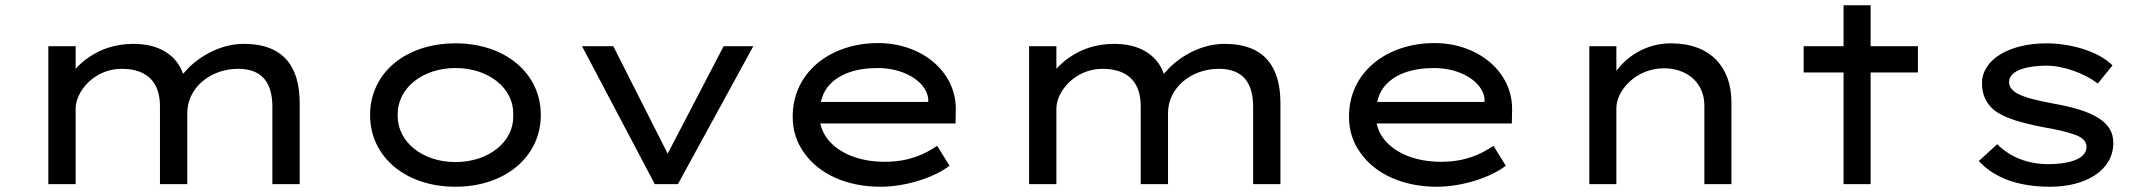

<svg xmlns="http://www.w3.org/2000/svg" viewBox="-20 -701 8164 731"><path d="M268 0V-287C268 -355 341 -439 443 -439C546 -439 589 -382 589 -297V0H693V-271C693 -364 778 -439 887 -439C980 -439 1017 -383 1017 -295V0H1121V-308C1121 -440 1066 -534 908 -534C822 -534 745 -489 699 -444C691 -435 684 -427 677 -420C671 -437 663 -452 653 -465C617 -512 558 -534 489 -534C421 -534 365 -515 320 -484C299 -470 282 -455 268 -439V-525H164V0Z M1714 10C1903 10 2039 -104 2039 -263C2039 -423 1903 -536 1714 -536C1524 -536 1389 -423 1389 -263C1389 -104 1524 10 1714 10ZM1714 -84C1589 -84 1494 -160 1494 -260C1494 -261 1494 -262 1494 -263C1494 -264 1494 -265 1494 -266C1494 -366 1589 -442 1714 -442C1840 -442 1934 -366 1934 -270C1934 -267 1934 -265 1934 -263C1934 -261 1934 -259 1934 -256C1934 -160 1840 -84 1714 -84Z M2561 0 2848 -525H2735L2522 -116L2315 -525H2196L2473 0Z M3332 10C3432 10 3540 -27 3595 -70L3548 -146C3503 -115 3442 -85 3349 -85C3252 -85 3175 -117 3132 -170C3117 -189 3108 -209 3103 -231H3618L3619 -282C3619 -284 3619 -285 3619 -287C3619 -428 3490 -537 3323 -537C3144 -537 2998 -428 2998 -257C2998 -206 3012 -160 3041 -120C3097 -39 3203 10 3332 10ZM3105 -313C3110 -334 3118 -352 3129 -367C3168 -419 3238 -442 3323 -442C3416 -442 3504 -395 3514 -327V-313Z M4002 0V-287C4002 -355 4075 -439 4177 -439C4280 -439 4323 -382 4323 -297V0H4427V-271C4427 -364 4512 -439 4621 -439C4714 -439 4751 -383 4751 -295V0H4855V-308C4855 -440 4800 -534 4642 -534C4556 -534 4479 -489 4433 -444C4425 -435 4418 -427 4411 -420C4405 -437 4397 -452 4387 -465C4351 -512 4292 -534 4223 -534C4155 -534 4099 -515 4054 -484C4033 -470 4016 -455 4002 -439V-525H3898V0Z M5450 10C5550 10 5658 -27 5713 -70L5666 -146C5621 -115 5560 -85 5467 -85C5370 -85 5293 -117 5250 -170C5235 -189 5226 -209 5221 -231H5736L5737 -282C5737 -284 5737 -285 5737 -287C5737 -428 5608 -537 5441 -537C5262 -537 5116 -428 5116 -257C5116 -206 5130 -160 5159 -120C5215 -39 5321 10 5450 10ZM5223 -313C5228 -334 5236 -352 5247 -367C5286 -419 5356 -442 5441 -442C5534 -442 5622 -395 5632 -327V-313Z M6134 0V-289C6134 -357 6209 -441 6315 -441C6402 -441 6469 -387 6469 -299V0H6572V-313C6572 -443 6494 -536 6342 -536C6265 -536 6200 -503 6155 -456C6148 -448 6141 -440 6134 -432V-525H6031V0Z M7102 0V-425H7282V-525H7102V-681H6999V-525H6847V-425H6999V0Z M7786 10C7919 10 8026 -51 8026 -157C8026 -198 8007 -227 7972 -250C7928 -279 7863 -295 7791 -308C7732 -319 7683 -331 7655 -348C7639 -359 7629 -372 7629 -388C7629 -437 7708 -451 7772 -451C7836 -451 7916 -422 7967 -383L8023 -452C7966 -509 7857 -536 7771 -536C7633 -536 7526 -476 7526 -384C7526 -339 7543 -306 7572 -282C7613 -250 7678 -233 7758 -217C7806 -209 7846 -200 7877 -189C7908 -179 7924 -163 7924 -142C7924 -90 7842 -76 7780 -76C7700 -76 7633 -103 7584 -152L7514 -88C7577 -19 7673 10 7786 10Z"/></svg>

Font: Lexend Peta
Style: Regular
Weight: 400
Designer: Bonnie Shaver-Troup, Thomas Jockin
Foundry: Lexend
Version: Version 1.007